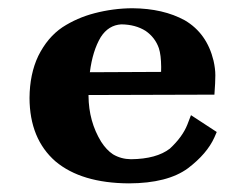

<svg xmlns="http://www.w3.org/2000/svg" viewBox="-20 -417 533 454"><path d="M192.5 -246.2C196.8 -280.2 205.4 -307.8 218.2 -329.2C230.4 -348.2 246.6 -358.2 266.7 -359.4C289.2 -359.2 308.4 -354 324.4 -343.9C339.5 -333.4 349.9 -319.7 355.7 -302.9C359.2 -292.1 360.9 -277.5 361.1 -258.8C361.1 -255.3 361 -251.3 360.9 -247ZM487 -193.2C488.5 -212.9 489.2 -228.2 489.2 -239C489.2 -249.7 487.7 -261.2 484.9 -273.6C474.5 -316.6 451.9 -348.4 417.1 -368.9C383 -387.6 341.8 -397.1 293.3 -397.5C262.9 -397.4 232.9 -393.4 203.4 -385.7C176.1 -378.6 150.9 -367.6 127.7 -352.6C104.1 -336.7 85.1 -314.1 70.5 -284.7C56.9 -256.2 50.1 -223.1 49.8 -185.5C50 -120.9 70.5 -70.9 111.2 -35.4C151.9 -1.2 209.8 16.2 284.9 16.6C345.8 16.4 392.4 4.5 424.5 -19.2C454.5 -42 475.3 -66.3 486.9 -92L492.5 -104.9L431.6 -144.7L423 -122.3C415.4 -103.1 401.7 -84.2 381.7 -65.6C360.6 -49.3 329.9 -40.9 289.7 -40.5C274 -40.7 259.8 -44.6 247.2 -52.1C236.9 -58.9 227.6 -68.8 219.2 -81.8C199.6 -113.8 189.6 -150 189.3 -190.4V-192.3Z"/></svg>

Font: Bentham
Style: Bold
Weight: 700
Version: Version 002.001